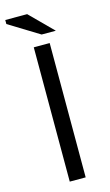

<svg xmlns="http://www.w3.org/2000/svg" viewBox="-130 -897 543 944"><g transform="rotate(-15 142.0 -425.0)"><path d="M101.6 0Q122.1 0 182.6 0Q182.6 -170.9 182.6 -683.6Q162.1 -683.6 101.6 -683.6Q101.6 -512.7 101.6 0ZM112.3 -849.6Q85 -849.6 1 -849.6Q1 -844.7 1 -829.1Q40 -805.7 155.3 -734.4Q172.9 -734.4 227.5 -734.4Q199.2 -763.7 112.3 -849.6Z"/></g></svg>

Font: Aptus Gothic JP
Style: Medium
Weight: 400
Designer: Fuminori Ogawa / Motoya
Version: Version 1